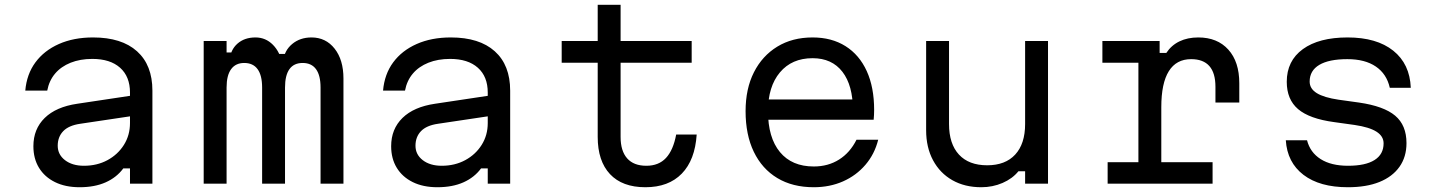

<svg xmlns="http://www.w3.org/2000/svg" viewBox="-20 -770 6040 805"><path d="M537 -370V-284L316 -251Q268 -244 245 -220Q222 -196 222 -159Q222 -122 252.5 -98.5Q283 -75 332 -75Q387 -75 430.5 -98.5Q474 -122 499.5 -162.5Q525 -203 525 -254V-382Q525 -449 483.5 -486Q442 -523 367 -523Q316 -523 276 -507Q236 -491 211 -461.5Q186 -432 178 -390H86Q92 -459 128.5 -508.5Q165 -558 227 -585.5Q289 -613 370 -613Q490 -613 554.5 -555Q619 -497 619 -390V0H525V-64H497Q469 -26 423 -5.5Q377 15 314 15Q254 15 210.5 -6.5Q167 -28 143.5 -66.5Q120 -105 120 -157Q120 -229 167.5 -275.5Q215 -322 304 -335Z M834 -598H930V-550H1001L942 -515Q946 -561 975.5 -587Q1005 -613 1051 -613Q1094 -613 1124.5 -582Q1155 -551 1164 -500L1106 -544H1221L1167 -513Q1172 -558 1205 -585.5Q1238 -613 1286 -613Q1346 -613 1383 -566Q1420 -519 1420 -441V0H1324V-403Q1324 -454 1305 -480Q1286 -506 1249 -506Q1212 -506 1193.5 -480Q1175 -454 1175 -403V0H1079V-403Q1079 -454 1060 -480Q1041 -506 1004 -506Q968 -506 949 -480Q930 -454 930 -403V0H834Z M2037 -370V-284L1816 -251Q1768 -244 1745 -220Q1722 -196 1722 -159Q1722 -122 1752.5 -98.5Q1783 -75 1832 -75Q1887 -75 1930.5 -98.5Q1974 -122 1999.5 -162.5Q2025 -203 2025 -254V-382Q2025 -449 1983.5 -486Q1942 -523 1867 -523Q1816 -523 1776 -507Q1736 -491 1711 -461.5Q1686 -432 1678 -390H1586Q1592 -459 1628.5 -508.5Q1665 -558 1727 -585.5Q1789 -613 1870 -613Q1990 -613 2054.5 -555Q2119 -497 2119 -390V0H2025V-64H1997Q1969 -26 1923 -5.5Q1877 15 1814 15Q1754 15 1710.5 -6.5Q1667 -28 1643.5 -66.5Q1620 -105 1620 -157Q1620 -229 1667.5 -275.5Q1715 -322 1804 -335Z M2582 -750V-598H2880V-507H2582V-196Q2582 -137 2609.5 -106Q2637 -75 2690 -75Q2742 -75 2772.5 -108Q2803 -141 2815 -206H2901Q2894 -99 2838.5 -42Q2783 15 2686 15Q2589 15 2537.5 -40Q2486 -95 2486 -196V-507H2335V-598H2486V-750Z M3179 -353H3588L3556 -308Q3556 -412 3512 -469Q3468 -526 3387 -526Q3300 -526 3250 -466.5Q3200 -407 3200 -304Q3200 -193 3250 -132.5Q3300 -72 3392 -72Q3452 -72 3498 -101Q3544 -130 3571 -184H3662Q3647 -124 3608.5 -79Q3570 -34 3514.5 -9.5Q3459 15 3392 15Q3303 15 3239 -23.5Q3175 -62 3140.5 -133.5Q3106 -205 3106 -304Q3106 -398 3141 -467Q3176 -536 3239 -574.5Q3302 -613 3387 -613Q3467 -613 3525 -576.5Q3583 -540 3614 -472Q3645 -404 3645 -309Q3645 -299 3644.5 -288.5Q3644 -278 3643 -268H3179Z M4374 -598V0H4278V-52H4250Q4225 -21 4183.5 -3Q4142 15 4094 15Q4025 15 3973 -14.5Q3921 -44 3892 -98Q3863 -152 3863 -224V-598H3959V-250Q3959 -167 4000.5 -122Q4042 -77 4119 -77Q4195 -77 4236.5 -122Q4278 -167 4278 -250V-598Z M4602 -598H4842V-548H4870Q4891 -580 4925 -596.5Q4959 -613 5004 -613Q5084 -613 5130 -562Q5176 -511 5176 -421V-340H5076V-406Q5076 -522 4974 -522Q4912 -522 4880.5 -471.5Q4849 -421 4849 -321V-90H5064V0H4624V-90H4753V-507H4602Z M5460 -182Q5473 -131 5517 -103Q5561 -75 5632 -75Q5705 -75 5743 -99Q5781 -123 5781 -169Q5781 -199 5751 -218Q5721 -237 5660 -246L5574 -258Q5470 -272 5422.5 -312.5Q5375 -353 5375 -427Q5375 -515 5442.5 -564Q5510 -613 5630 -613Q5752 -613 5821.5 -557.5Q5891 -502 5895 -402H5807Q5794 -460 5748.5 -491Q5703 -522 5629 -522Q5552 -522 5511.5 -498Q5471 -474 5471 -428Q5471 -398 5501 -379.5Q5531 -361 5592 -352L5678 -340Q5782 -325 5829.5 -285Q5877 -245 5877 -170Q5877 -112 5847.5 -70.5Q5818 -29 5763.5 -7Q5709 15 5631 15Q5513 15 5445 -37Q5377 -89 5371 -182Z"/></svg>

Font: Martian Mono SemiExpanded Light
Style: Regular
Weight: 300
Width: 6
Monospace: yes
Designer: Roman Shamin
Foundry: Evil Martians
Version: Version 0.930